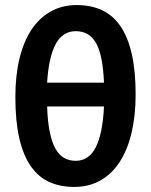

<svg xmlns="http://www.w3.org/2000/svg" viewBox="-20 -719 590 750"><path d="M509.8 -350.1Q509.8 -268.1 494.1 -201.2Q478.5 -134.3 448 -87.2Q417.5 -40 372.8 -14.4Q328.1 11.2 270 11.2Q214.8 11.2 172.1 -8.3Q129.4 -27.8 100.1 -70.1Q70.8 -112.3 55.4 -179Q40 -245.6 40 -339.8Q40 -422.9 55.9 -489.3Q71.8 -555.7 102.5 -602.3Q133.3 -648.9 178 -674.1Q222.7 -699.2 279.8 -699.2Q335.4 -699.2 378.4 -679.2Q421.4 -659.2 450.4 -616.9Q479.5 -574.7 494.6 -508.5Q509.8 -442.4 509.8 -350.1ZM386.2 -396Q383.8 -451.7 376 -490Q368.2 -528.3 354.5 -552Q340.8 -575.7 321 -586.4Q301.3 -597.2 275.9 -597.2Q224.1 -597.2 197 -545.7Q169.9 -494.1 164.1 -396ZM164.1 -303.2Q166 -244.1 174.3 -203.6Q182.6 -163.1 196.8 -137.9Q210.9 -112.8 231 -101.8Q251 -90.8 275.9 -90.8Q327.6 -90.8 354.5 -144.5Q381.3 -198.2 386.2 -303.2Z"/></svg>

Font: Code New Roman
Style: Bold
Weight: 700
Monospace: yes
Designer: Sam Radian
Foundry: Code New Roman
Version: Version 1.508 October 19, 2014